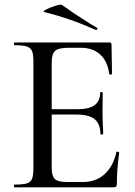

<svg xmlns="http://www.w3.org/2000/svg" viewBox="-20 -808 582 828"><path d="M43 -12Q79 -12 95.5 -17Q112 -22 118 -36.5Q124 -51 124 -81V-544Q124 -574 118 -588Q112 -602 95.5 -607.5Q79 -613 43 -613Q40 -613 40 -619Q40 -625 43 -625H451Q461 -625 461 -616L463 -490Q463 -487 457.5 -486.5Q452 -486 451 -489Q444 -544 412 -573Q380 -602 328 -602H277Q233 -602 218 -589Q203 -576 203 -540V-85Q203 -49 216.5 -36Q230 -23 271 -23H337Q393 -23 430.5 -56.5Q468 -90 482 -152Q482 -154 486 -154Q489 -154 491.5 -152.5Q494 -151 494 -150Q484 -78 484 -15Q484 -7 481 -3.5Q478 0 469 0H43Q40 0 40 -6Q40 -12 43 -12ZM311 -314H165V-337H313Q364 -337 388 -354.5Q412 -372 412 -409Q412 -411 417.5 -411Q423 -411 423 -409L422 -325L423 -280Q425 -248 425 -230Q425 -228 419 -228Q413 -228 413 -230Q413 -273 388.5 -293.5Q364 -314 311 -314ZM171 -756Q162 -758 179 -767Q196 -776 219 -783Q242 -790 246 -787Q270 -772 294 -754Q304 -748 335.5 -727Q367 -706 397 -689Q400 -688 400 -685Q400 -682 398 -680Q396 -678 393 -679Q281 -729 171 -756Z"/></svg>

Font: Cormorant Infant Medium
Style: Regular
Weight: 500
Designer: Christian Thalmann (Catharsis Fonts)
Foundry: Catharsis Fonts
Version: Version 4.000